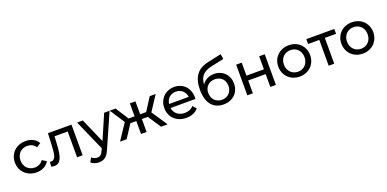

<svg xmlns="http://www.w3.org/2000/svg" viewBox="-3 -1848 6293 3120"><g transform="rotate(-20 3143.5 -288.5)"><path d="M44 -265C44 -109 162 6 324 6C420 6 499 -35 540 -108L467 -154C434 -103 383 -78 323 -78C218 -78 141 -152 141 -265C141 -376 218 -451 323 -451C383 -451 434 -426 467 -375L540 -422C499 -495 420 -535 324 -535C162 -535 44 -422 44 -265Z M576 -1C598 5 618 8 635 8C673 8 703 -6 724 -35C767 -92 782 -185 789 -328L795 -446H1023V0H1119V-530H712L703 -334C700 -275 696 -229 692 -197C684 -133 659 -79 606 -79C599 -79 591 -80 582 -82Z M1196 151C1228 183 1280 200 1332 200C1417 200 1476 161 1521 53L1778 -530H1684L1501 -106L1316 -530H1216L1450 -1L1433 36C1408 96 1379 118 1332 118C1296 118 1264 105 1237 79Z M1880 0 2026 -224H2129V0H2225V-224H2328L2475 0H2589L2407 -273L2575 -530H2472L2329 -306H2225V-530H2129V-306H2025L1882 -530H1780L1948 -274L1766 0Z M2913 6C3001 6 3074 -24 3122 -80L3069 -142C3030 -99 2979 -78 2916 -78C2812 -78 2736 -140 2724 -233H3154C3155 -245 3156 -255 3156 -262C3156 -423 3047 -535 2894 -535C2741 -535 2628 -421 2628 -265C2628 -107 2743 6 2913 6ZM2894 -454C2986 -454 3053 -391 3064 -302H2724C2735 -393 2802 -454 2894 -454Z M3274 -345C3274 -121 3376 8 3556 8C3718 8 3830 -99 3830 -254C3830 -404 3724 -512 3575 -512C3486 -512 3411 -473 3366 -405C3375 -542 3440 -610 3579 -641L3802 -689L3788 -777L3546 -723C3362 -683 3274 -562 3274 -345ZM3558 -426C3662 -426 3732 -356 3732 -251C3732 -147 3661 -72 3558 -72C3457 -72 3383 -147 3383 -251C3383 -356 3454 -426 3558 -426Z M3967 -530V0H4063V-222H4365V0H4461V-530H4365V-305H4063V-530Z M4599 -265C4599 -109 4716 6 4875 6C5034 6 5150 -109 5150 -265C5150 -422 5034 -535 4875 -535C4716 -535 4599 -422 4599 -265ZM4696 -265C4696 -376 4773 -451 4875 -451C4977 -451 5053 -376 5053 -265C5053 -154 4977 -78 4875 -78C4773 -78 4696 -154 4696 -265Z M5180 -446H5374V0H5470V-446H5664V-530H5180Z M5690 -265C5690 -109 5807 6 5966 6C6125 6 6241 -109 6241 -265C6241 -422 6125 -535 5966 -535C5807 -535 5690 -422 5690 -265ZM5787 -265C5787 -376 5864 -451 5966 -451C6068 -451 6144 -376 6144 -265C6144 -154 6068 -78 5966 -78C5864 -78 5787 -154 5787 -265Z"/></g></svg>

Font: Malon Grotesk Med
Style: Regular
Weight: 500
Designer: Julieta Ulanovsky
Foundry: Julieta Ulanovsky
Version: Version 7.200